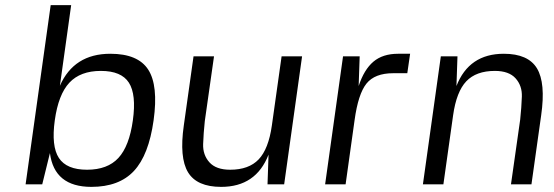

<svg xmlns="http://www.w3.org/2000/svg" viewBox="-20 -720 2166 750"><path d="M258 -700 214 -385Q269 -510 411 -510Q519 -510 559 -448Q599 -386 580 -250Q561 -114 503 -52Q445 10 337 10Q192 10 175 -122L145 0H80L178 -700ZM442.5 -103Q485 -149 499 -250Q513 -351 483.5 -397Q454 -443 374 -443Q294 -443 251 -397Q208 -351 194 -250Q180 -149 210 -103Q240 -57 320 -57Q400 -57 442.5 -103Z M1042 -230 1080 -500H1160L1090 0H1025L1029 -116Q980 10 844 10Q749 10 714.5 -47Q680 -104 698 -230L736 -500H816L780 -247Q775 -200 773.5 -157.5Q772 -115 798 -86Q824 -57 879 -57Q952 -57 990.5 -97.5Q1029 -138 1042 -230Z M1535 -510H1582L1571 -434H1516Q1444 -434 1411.5 -393.5Q1379 -353 1365 -250L1330 0H1250L1320 -500H1385L1381 -384Q1402 -448 1438.5 -479Q1475 -510 1535 -510Z M1948 -510Q2043 -510 2077.5 -453Q2112 -396 2094 -270L2056 0H1976L2012 -253Q2017 -300 2018.5 -342.5Q2020 -385 1994 -414Q1968 -443 1913 -443Q1840 -443 1801.5 -402.5Q1763 -362 1750 -270L1712 0H1632L1702 -500H1767L1763 -384Q1812 -510 1948 -510Z"/></svg>

Font: Fivo Sans Modern
Style: Italic
Weight: 400
Designer: Alexander Slobzheninov
Foundry: Alexander Slobzheninov
Version: 1.0